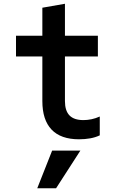

<svg xmlns="http://www.w3.org/2000/svg" viewBox="-20 -730 640 1020"><path d="M325 -193V-430H500V-540H325V-710L205 -689V-540H65V-430H205V-193Q205 -93 254 -41.5Q303 10 400 10Q431 10 459 5Q487 0 510 -11V-111Q488 -101 466 -96.5Q444 -92 423 -92Q373 -92 349 -117Q325 -142 325 -193ZM407 70H257L178 270H278Z"/></svg>

Font: CommitMonoV143 ExtLt
Style: Regular
Weight: 200
Monospace: yes
Designer: Eigil Nikolajsen
Foundry: Eigil Nikolajsen
Version: Version 1.143